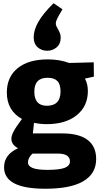

<svg xmlns="http://www.w3.org/2000/svg" viewBox="-20 -916 622 1180"><path d="M363 -96Q466 -96 518.5 -56Q571 -16 571 61Q571 151 492.5 197.5Q414 244 259 244Q131 244 68 211Q5 178 5 112Q5 34 91 -5Q50 -26 50 -64Q50 -82 63.5 -108Q77 -134 115 -185Q69 -210 45.5 -251Q22 -292 22 -347Q22 -443 88.5 -497Q155 -551 274 -551Q347 -551 405 -529L556 -533L557 -445L502 -433Q520 -400 520 -357Q520 -263 451.5 -208Q383 -153 267 -153Q229 -153 189 -161L182 -96ZM191 -353Q191 -266 268 -266Q352 -266 352 -354Q352 -398 332.5 -418Q313 -438 272 -438Q191 -438 191 -353ZM410 76Q410 52 391 40Q372 28 337 28H180Q152 53 152 82Q152 105 181 116.5Q210 128 272 128Q345 128 377.5 115.5Q410 103 410 76ZM364 -859Q340 -819 331.5 -801.5Q323 -784 323 -771Q323 -764 326.5 -755.5Q330 -747 335 -739Q344 -723 348.5 -711.5Q353 -700 353 -683Q353 -646 328 -625Q303 -604 270 -604Q236 -604 211.5 -625.5Q187 -647 187 -687Q187 -731 215.5 -781.5Q244 -832 309 -896Z"/></svg>

Font: Bitter Pro ExtraBold
Style: Regular
Weight: 800
Designer: Sol Matas, and Bitter project Authors
Foundry: Sol Matas
Version: Version 1.010